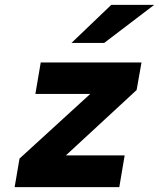

<svg xmlns="http://www.w3.org/2000/svg" viewBox="-20 -767 652 787"><path d="M273 -591 436 -747H612L407 -591ZM60 -117 350 -382H125L147 -511H560L540 -398L250 -130H491L469 0H40Z"/></svg>

Font: Overpass Heavy
Style: Italic
Weight: 900
Italic angle: -10°
Designer: Delve Withrington, Dave Bailey
Foundry: Delve Fonts
Version: Version 3.000;DELV;Overpass